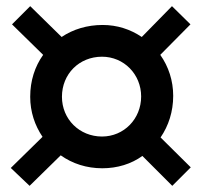

<svg xmlns="http://www.w3.org/2000/svg" viewBox="-20 -741 656 623"><path d="M181 -427C181 -501 237 -557 311 -557C382 -557 438 -500 438 -428C438 -355 382 -298 311 -298C238 -298 181 -354 181 -427ZM15 -196 76 -138 177 -237C215 -210 261 -195 312 -195C361 -195 406 -209 442 -235L539 -138L599 -198L501 -295C527 -333 542 -379 542 -430C542 -479 527 -525 500 -563L598 -662L538 -721L440 -621C403 -646 360 -660 313 -660C263 -660 217 -646 180 -621L78 -721L19 -662L120 -563C93 -525 78 -479 78 -427C78 -378 93 -334 118 -297Z"/></svg>

Font: Perun Medium
Style: Regular
Weight: 500
Foundry: Copyright (c) Stefan Peev, Context Ltd, 2016
Version: Version 1.089